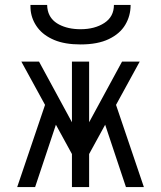

<svg xmlns="http://www.w3.org/2000/svg" viewBox="-20 -762 656 782"><path d="M318 -89V-218L477 -511H549ZM50 0 174 -366 219 -288 123 0ZM298 -89 67 -511H139L298 -218ZM273 0V-511H343V0ZM493 0 397 -288 442 -366 566 0ZM308 -581Q244 -581 200.8 -599.2Q157.5 -617.5 133.8 -648.5Q110 -679.5 105 -718Q104.5 -724 104.2 -730Q104 -736 104 -742H172Q172 -736 172.8 -730Q173.5 -724 175 -718Q184 -681.5 220.5 -662.2Q257 -643 308 -643Q366 -643 405 -668.5Q444 -694 444 -742H512Q512 -697.5 490.2 -661Q468.5 -624.5 423.2 -602.8Q378 -581 308 -581Z"/></svg>

Font: Overpass Mono Light
Style: Regular
Weight: 300
Monospace: yes
Designer: Delve Withrington, Dave Bailey
Foundry: Delve Fonts LLC
Version: Version 4.000